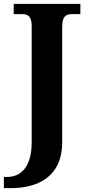

<svg xmlns="http://www.w3.org/2000/svg" viewBox="-41 -734 458 994"><path d="M-21 240H15C152 240 281 183 281 2V-596C281 -653 304 -661 333 -661H375V-714H30V-661H72C100 -661 123 -653 123 -600V3C123 137 61 182 -3 182H-21Z"/></svg>

Font: Noto Serif NP Hmong
Style: Bold
Weight: 700
Designer: Dalton Maag Ltd
Foundry: Dalton Maag Ltd
Version: Version 1.001